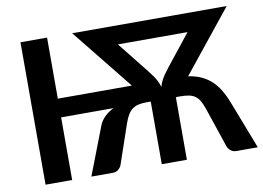

<svg xmlns="http://www.w3.org/2000/svg" viewBox="-77 -842 1316 960"><g transform="rotate(-10 581.0 -361.5)"><path d="M1158 0H1049.5Q1032.5 0 1021 -9.5Q1009.5 -19 1005 -30.5L937 -232Q928.5 -257.5 919 -274.2Q909.5 -291 896.2 -300.8Q883 -310.5 864.5 -314.2Q846 -318 819 -318H803L802.5 -317.5H798V0H670.5V-317.5H668.5L668 -318H649.5Q626 -318 608.8 -314.2Q591.5 -310.5 578 -300.8Q564.5 -291 554.2 -274.5Q544 -258 535 -232L466 -30.5Q461.5 -19 450 -9.5Q438.5 0 421.5 0H313L406.5 -242.5Q416 -267 435.5 -286Q455 -305 481.5 -318H215.5V0H80.5V-723H215.5V-413H591.5L343 -722.5H1127.5L876.5 -410Q914 -404.5 942.8 -391.2Q971.5 -378 994 -356.8Q1016.5 -335.5 1033.5 -307Q1050.5 -278.5 1064 -243ZM659 -501.5Q673.5 -483 685.5 -468Q697.5 -453 707.2 -439Q717 -425 724 -411Q731 -397 735.5 -381Q740 -397 747 -411Q754 -425 763.5 -439Q773 -453 785 -468Q797 -483 811.5 -501.5L912 -628H558.5Z"/></g></svg>

Font: Lato
Style: Bold
Weight: 700
Designer: Lukasz Dziedzic with Adam Twardoch and Botio Nikoltchev
Foundry: tyPoland Lukasz Dziedzic
Version: Version 2.010; 2014-09-01; http://www.latofonts.com/; ttfaut